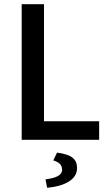

<svg xmlns="http://www.w3.org/2000/svg" viewBox="-20 -669 522 912"><path d="M451 -5V-93H189V-649H83V-5ZM233 93C257 100 275 112 275 137C275 166 241 177 196 183L204 223C281 216 346 187 346 130C346 87 321 65 251 56Z"/></svg>

Font: Falling Sky
Style: Light
Weight: 400
Designer: Paul D. Hunt
Foundry: Adobe Systems Incorporated
Version: Version 1.02